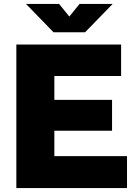

<svg xmlns="http://www.w3.org/2000/svg" viewBox="-20 -955 702 975"><path d="M63 0V-729H595V-569H256V-448H549V-291H256V-162H625V0ZM252 -791 112 -935H280L332 -871L384 -935H552L412 -791Z"/></svg>

Font: BDO Grotesk Black
Style: Regular
Weight: 900
Designer: Deni Anggara
Foundry: Lokal Container
Version: Version 2.000